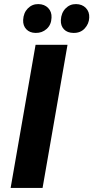

<svg xmlns="http://www.w3.org/2000/svg" viewBox="-20 -919 457 939"><path d="M154 -700H310.2L188.2 0H32ZM93.2 -821.2Q94.8 -856.2 116 -877.8Q137.2 -899.4 167.6 -899Q197.4 -898.6 215.5 -880Q233.6 -861.4 232 -832.4Q230.8 -797.8 208.1 -777.5Q185.4 -757.2 154 -758Q125.4 -758.4 108.7 -775.9Q92 -793.4 93.2 -821.2ZM277.6 -820.6Q279.2 -855.6 300.4 -877.5Q321.6 -899.4 352 -899Q381.8 -898.6 399.9 -880Q418 -861.4 416.4 -832.4Q415.2 -802.6 394.3 -779.9Q373.4 -757.2 339 -758Q309.2 -758.4 292.8 -775.6Q276.4 -792.8 277.6 -820.6Z"/></svg>

Font: Fixel Italic Variable Display Thin
Style: Italic
Weight: 100
Italic angle: -10°
Designer: AlfaBravo + MacPaw
Foundry: Kyrylo Tkachov, Marchela Mozhyna, Serhii Makarenko, Maria Weinstein, Zakhar Kryvoshyya
Version: Version 1.210;Glyphs 3.2 (3217)